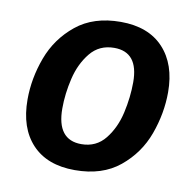

<svg xmlns="http://www.w3.org/2000/svg" viewBox="-67 -613 711 697"><g transform="rotate(10 288.0 -264.5)"><path d="M39 -208Q39 -286 67.5 -363Q96 -440 160 -492Q224 -544 324 -544Q426 -544 481.5 -484.5Q537 -425 537 -322Q537 -244 509 -167Q481 -90 417 -37.5Q353 15 252 15Q150 15 94.5 -44Q39 -103 39 -208ZM406 -336Q406 -447 317 -447Q262 -447 229 -406.5Q196 -366 182.5 -309Q169 -252 169 -198Q169 -82 259 -82Q314 -82 347 -123.5Q380 -165 393 -223Q406 -281 406 -336Z"/></g></svg>

Font: FiraGO Medium
Style: Italic
Weight: 500
Italic angle: -8°
Designer: bBox Type GmbH
Foundry: bBox Type GmbH
Version: Version 1.001